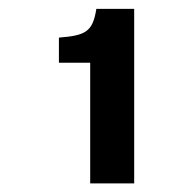

<svg xmlns="http://www.w3.org/2000/svg" viewBox="-20 -837 440 440"><path d="M287.5 -416.7V-816.7H200.8C192.5 -764.2 176.7 -755.8 115 -750.8V-693.3H186.7V-416.7Z"/></svg>

Font: Familjen Grotesk SemiBold
Style: Regular
Weight: 600
Designer: Anders Wikstroem, Jonas Baeckman, Matilda Gysing, Kristian Moeller
Foundry: Familjen STHLM AB
Version: Version 2.000